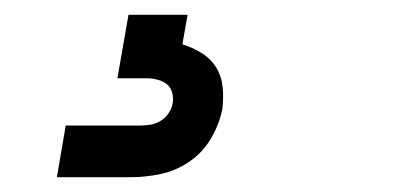

<svg xmlns="http://www.w3.org/2000/svg" viewBox="-20 -20 540 260"><path d="M57 220 69 150H169Q176 150 183 149Q190 148 197 144Q204 140 208.5 133Q213 126 214 119Q215 112 213 105Q211 98 206 94Q201 90 193.5 88Q186 86 179 86H139L154 0H234L227 40Q240 44 252.5 51.5Q265 59 272.5 71Q280 83 281.5 98Q283 113 281 128Q277 148 266 167Q255 186 237 198.5Q219 211 198 215.5Q177 220 157 220Z"/></svg>

Font: Iosevka Term Curly Medium
Style: Italic
Weight: 500
Italic angle: -9°
Designer: Belleve Invis
Foundry: Belleve Invis
Version: Version 32.3.0